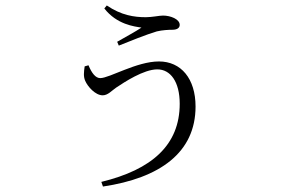

<svg xmlns="http://www.w3.org/2000/svg" viewBox="-20 -606 1040 703"><path d="M304 -367 290 -363C287 -342 285 -326 292 -310C301 -289 329 -257 356 -257C375 -257 389 -274 405 -285C435 -305 506 -352 556 -352C604 -352 638 -307 638 -226C638 -75 536 15 351 60L357 77C565 46 696 -47 696 -216C696 -318 643 -381 562 -381C480 -381 381 -320 347 -320C330 -320 316 -338 304 -367ZM362 -575C408 -516 472 -509 498 -505C476 -490 440 -471 409 -453L415 -439C452 -454 517 -480 554 -491C575 -496 598 -497 611 -497C629 -497 638 -504 638 -515C638 -536 604 -549 577 -549C563 -549 537 -543 514 -543C471 -543 424 -550 371 -586Z"/></svg>

Font: Kiri Minchoo Light
Style: Regular
Weight: 300
Designer: Ryoko NISHIZUKA 西塚涼子 (kana & ideographs); Frank Grießhammer (Latin, Greek & Cyrillic);
akenotsuki.com/eyeben/fonts/ (U+
Foundry: Adobe
akenotsuki.com/eyeben/fonts/
Version: Version 4.002;hotconv 1.0.119;makeotfexe 2.5.65604